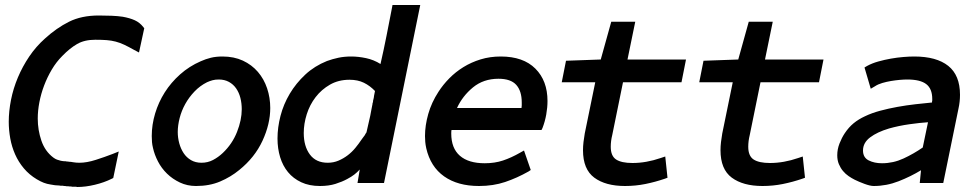

<svg xmlns="http://www.w3.org/2000/svg" viewBox="-20 -732 3890 768"><path d="M361 -573Q318 -573 288.5 -556Q259 -539 229 -508Q205 -484 187 -453.5Q169 -423 156.5 -390Q144 -357 137.5 -323Q131 -289 131 -258Q131 -212 145.5 -169.5Q160 -127 193 -102Q201 -96 208 -93.5Q215 -91 223 -89Q233 -87 239 -87H244Q245 -86 247 -86Q253 -86 256 -85Q263 -85 273 -83Q279 -82 285 -81.5Q291 -81 298 -81Q327 -81 363 -92.5Q399 -104 430 -116L455 -126L433 -20L427 -17Q397 -2 359.5 7Q322 16 289 16Q286 16 284 15H268Q266 15 266 14Q257 14 252 13H246Q243 12 238 12Q234 12 232 11H225Q220 11 217 10Q210 10 200.5 9Q191 8 182 6Q168 4 155 -1Q142 -6 127 -15Q97 -33 75.5 -58.5Q54 -84 40.5 -114.5Q27 -145 21 -178.5Q15 -212 15 -245Q15 -287 24 -332.5Q33 -378 51.5 -422Q70 -466 97 -506Q124 -546 160 -578Q206 -620 256 -645Q306 -670 375 -670Q401 -670 426 -669Q451 -668 471 -665Q499 -660 519 -651Q539 -642 553 -624L557 -619L536 -522L517 -532Q494 -545 477 -553Q460 -561 443 -565.5Q426 -570 407 -571.5Q388 -573 361 -573Z M871 -120Q909 -156 928 -204Q947 -252 947 -295Q947 -319 941.5 -340.5Q936 -362 924.5 -378.5Q913 -395 895.5 -404.5Q878 -414 855 -414Q841 -414 830 -411Q819 -408 808 -403Q780 -389 758 -366Q736 -343 721 -316Q706 -289 698.5 -259.5Q691 -230 691 -204Q691 -181 697 -159Q703 -137 714.5 -119.5Q726 -102 744 -91.5Q762 -81 786 -81Q811 -81 832 -92Q853 -103 871 -120ZM592 -140Q589 -152 588 -163.5Q587 -175 587 -188Q587 -233 600.5 -278Q614 -323 639 -362.5Q664 -402 700.5 -434.5Q737 -467 783 -487Q803 -496 823.5 -501Q844 -506 870 -506Q916 -506 951.5 -489.5Q987 -473 1011.5 -444.5Q1036 -416 1048.5 -378.5Q1061 -341 1061 -300Q1061 -236 1030 -169Q999 -102 937 -52Q903 -24 860.5 -6Q818 12 764 12Q729 12 699.5 -2Q670 -16 648 -37.5Q626 -59 612 -86Q598 -113 592 -140Z M1425 -172Q1428 -176 1431.5 -181Q1435 -186 1439 -191Q1443 -199 1445 -201Q1446 -203 1446 -203L1461 -269Q1463 -281 1465.5 -293Q1468 -305 1470 -316V-319Q1471 -319 1471 -321Q1471 -323 1472 -325Q1472 -330 1474 -336Q1476 -344 1476 -348Q1478 -356 1480 -368Q1460 -389 1435.5 -401Q1411 -413 1378 -413Q1334 -413 1300 -393.5Q1266 -374 1242.5 -343.5Q1219 -313 1207 -275Q1195 -237 1195 -200Q1195 -147 1219.5 -114Q1244 -81 1291 -81Q1314 -81 1334 -89.5Q1354 -98 1371 -111Q1388 -124 1401.5 -140.5Q1415 -157 1425 -172ZM1369 -16Q1349 -5 1322 3.5Q1295 12 1260 12Q1217 12 1185 -3Q1153 -18 1132 -43.5Q1111 -69 1100.5 -103.5Q1090 -138 1090 -178Q1090 -222 1102 -268.5Q1114 -315 1139 -357Q1164 -399 1201 -433.5Q1238 -468 1288 -488Q1310 -496 1333.5 -501Q1357 -506 1385 -506Q1413 -506 1444 -499.5Q1475 -493 1502 -476Q1515 -533 1526 -588.5Q1537 -644 1548 -701L1550 -712H1661L1516 0H1410L1419 -54Q1409 -43 1397.5 -34Q1386 -25 1369 -16Z M2066 -300Q2067 -305 2067 -310.5Q2067 -316 2067 -322Q2067 -368 2045 -392.5Q2023 -417 1974 -417Q1914 -417 1872 -382.5Q1830 -348 1808 -300ZM1896 12Q1811 12 1756.5 -26.5Q1702 -65 1685 -139Q1682 -153 1681 -164.5Q1680 -176 1680 -188Q1680 -230 1693 -276Q1706 -322 1734 -365Q1752 -393 1777 -418.5Q1802 -444 1833.5 -463.5Q1865 -483 1902.5 -494.5Q1940 -506 1983 -506Q2073 -506 2121.5 -457.5Q2170 -409 2170 -328Q2170 -302 2165 -274Q2160 -246 2150 -220L2146 -212H1786Q1785 -207 1785 -198Q1785 -139 1819.5 -109Q1854 -79 1919 -79Q1959 -79 1992 -90Q2025 -101 2060 -121L2076 -130L2103 -52L2094 -46Q2048 -20 2000.5 -4Q1953 12 1896 12Z M2244 -489 2383 -494 2425 -645H2521L2490 -494H2724L2706 -403H2472L2429 -192Q2423 -168 2423 -145Q2423 -108 2444.5 -94Q2466 -80 2510 -80Q2565 -80 2623 -100L2641 -106L2650 -21L2639 -17Q2601 -4 2561.5 4Q2522 12 2480 12Q2402 12 2357 -21.5Q2312 -55 2312 -131Q2312 -147 2314 -164Q2316 -181 2319 -198L2361 -403H2227Z M2794 -489 2933 -494 2975 -645H3071L3040 -494H3274L3256 -403H3022L2979 -192Q2973 -168 2973 -145Q2973 -108 2994.5 -94Q3016 -80 3060 -80Q3115 -80 3173 -100L3191 -106L3200 -21L3189 -17Q3151 -4 3111.5 4Q3072 12 3030 12Q2952 12 2907 -21.5Q2862 -55 2862 -131Q2862 -147 2864 -164Q2866 -181 2869 -198L2911 -403H2777Z M3508 -79Q3553 -79 3594 -98Q3635 -117 3671 -142L3692 -243Q3660 -241 3617.5 -235Q3575 -229 3536 -218Q3489 -204 3460.5 -182.5Q3432 -161 3432 -130Q3432 -102 3454.5 -90.5Q3477 -79 3508 -79ZM3664 -51Q3623 -26 3574.5 -7Q3526 12 3475 12Q3461 12 3438 3.5Q3415 -5 3399 -13Q3387 -19 3374.5 -27.5Q3362 -36 3352 -48Q3342 -60 3335.5 -75.5Q3329 -91 3329 -111Q3329 -135 3338 -158Q3347 -181 3359 -199Q3375 -223 3394.5 -239Q3414 -255 3440 -267Q3467 -280 3500.5 -289Q3534 -298 3570 -304.5Q3606 -311 3641.5 -315Q3677 -319 3708 -322Q3708 -327 3709 -330V-336Q3709 -377 3685 -395.5Q3661 -414 3609 -414Q3596 -414 3579 -412.5Q3562 -411 3544 -408Q3526 -405 3509 -400Q3492 -395 3480 -387L3463 -377L3438 -462L3448 -468Q3468 -479 3493 -486Q3518 -493 3543.5 -497.5Q3569 -502 3593.5 -504Q3618 -506 3637 -506Q3726 -506 3773 -468.5Q3820 -431 3820 -353Q3820 -325 3814 -298L3753 0H3659Z"/></svg>

Font: Codetta
Style: Bold Italic
Weight: 700
Italic angle: -11°
Designer: Ulrich Proeller
Foundry: PROSA GmbH
Version: Version 2.00;September 29, 2018;FontCreator 11.5.0.2427 64-b